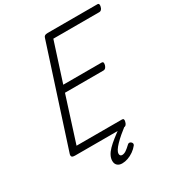

<svg xmlns="http://www.w3.org/2000/svg" viewBox="-278 -1172 1477 1598"><g transform="rotate(-30 460.0 -372.5)"><path d="M113 0Q94 0 86 -7Q78 -14 82 -32L387 -974Q390 -986 399 -992Q408 -998 426 -998H905Q916 -998 919 -989.5Q922 -981 918 -966Q914 -949 905.5 -941Q897 -933 887 -933H444L324 -560H693Q704 -560 707 -552Q710 -544 706 -528Q701 -511 692.5 -503Q684 -495 674 -495H303L166 -65H603Q614 -65 617.5 -57Q621 -49 616 -33Q612 -17 604 -8.5Q596 0 585 0ZM423 253Q394 253 377 237.5Q360 222 360 194Q360 169 372.5 144Q385 119 410 93.5Q435 68 471 39.5Q507 11 554 -22L605 -19V-15Q567 14 535.5 41Q504 68 481.5 91.5Q459 115 447 134Q435 153 435 169Q435 180 441 186Q447 192 457 192Q476 192 496 178.5Q516 165 543 139Q548 134 557 133Q566 132 576 141Q583 148 584 156Q585 164 579 172Q560 196 533.5 214.5Q507 233 478.5 243Q450 253 423 253Z"/></g></svg>

Font: Playwrite US Trad Light
Style: Regular
Weight: 300
Designer: Veronika Burian, José Scaglione
Foundry: TypeTogether
Version: Version 1.003